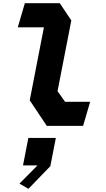

<svg xmlns="http://www.w3.org/2000/svg" viewBox="-20 -785 660 1198"><path d="M272 0.5H498.5L542.5 -150H386L339 -216L425 -657.5L353 -765H135L91 -614.5H254L165.5 -159ZM101.5 360.5 157.5 393 294 252 328.5 75.5H157L123.5 247H214Z"/></svg>

Font: Monaspace Krypton ExtraBold
Style: Italic
Weight: 800
Italic angle: -11°
Designer: Riley Cran & the Lettermatic Team
Foundry: Lettermatic
Version: Version 1.101 (Monaspace Krypton)